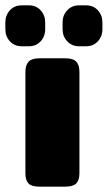

<svg xmlns="http://www.w3.org/2000/svg" viewBox="-45 -698 403 718"><path d="M-25 -589V-614Q-25 -641 -8 -659.5Q9 -678 36 -678H63Q90 -678 107 -659.5Q124 -641 124 -614V-589Q124 -562 107 -543.5Q90 -525 63 -525H36Q9 -525 -8 -543.5Q-25 -562 -25 -589ZM189 -589V-614Q189 -641 206.5 -659.5Q224 -678 250 -678H277Q304 -678 321 -659.5Q338 -641 338 -614V-589Q338 -562 321 -543.5Q304 -525 277 -525H250Q224 -525 206.5 -543.5Q189 -562 189 -589ZM50 -50V-429Q50 -455 62 -467.5Q74 -480 102 -480H199Q228 -480 240 -467.5Q252 -455 252 -429V-50Q252 -24 240 -12Q228 0 199 0H102Q73 0 61.5 -12Q50 -24 50 -50Z"/></svg>

Font: Mitr SemiBold
Style: Regular
Weight: 600
Designer: Thanarat Vachiruckul
Foundry: Cadson Demak
Version: Version 1.003